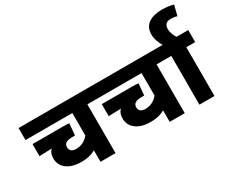

<svg xmlns="http://www.w3.org/2000/svg" viewBox="-135 -1298 2010 1701"><g transform="rotate(-30 870.0 -448.0)"><path d="M723.1 -622.1H0V-499H479V-268.1C448.2 -232.4 407.2 -206.1 350.1 -206.1C308.6 -206.1 286.1 -227.1 286.1 -258.8C286.1 -293.9 309.1 -314.9 373 -314.9H399.9L410.2 -434.1C400.4 -435.5 373.5 -437 352.1 -437H36.1V-314L163.1 -317.9C142.1 -297.9 131.8 -270.5 131.8 -234.9C131.8 -188.5 149.9 -151.4 186 -124C222.2 -96.7 272.5 -83 336.9 -83C394 -83 438 -94.2 479 -117.2V0H632.8V-499H723.1Z M1431.2 -622.1H708V-499H1187V-268.1C1156.2 -232.4 1115.2 -206.1 1058.1 -206.1C1016.6 -206.1 994.1 -227.1 994.1 -258.8C994.1 -293.9 1017.1 -314.9 1081.1 -314.9H1107.9L1118.2 -434.1C1108.4 -435.5 1081.5 -437 1060.1 -437H744.1V-314L871.1 -317.9C850.1 -297.9 839.8 -270.5 839.8 -234.9C839.8 -188.5 857.9 -151.4 894 -124C930.2 -96.7 980.5 -83 1044.9 -83C1102.1 -83 1146 -94.2 1187 -117.2V0H1340.8V-499H1431.2Z M1735.8 -499V-622.1H1416V-499H1491.2V0H1645V-499Z M1621.1 -615.2C1610.8 -628.4 1602.1 -644.5 1594.2 -664.1C1586.9 -683.1 1583 -701.2 1583 -717.8C1583 -762.2 1603.5 -786.1 1650.4 -786.1C1669.9 -786.1 1691.4 -784.2 1714.4 -775.9L1740.2 -880.9C1710.9 -889.2 1668 -896 1621.1 -896C1565.9 -896 1520.5 -884.3 1485.4 -860.8C1450.7 -836.9 1433.1 -799.3 1433.1 -748C1433.1 -705.1 1451.2 -656.2 1478 -615.2Z"/></g></svg>

Font: Noto Reveo Sans
Style: Regular
Weight: 800
Designer: Monotype Design Team
Foundry: Monotype Imaging Inc.
Version: Version 2.007